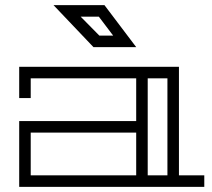

<svg xmlns="http://www.w3.org/2000/svg" viewBox="-20 -730 827 750"><path d="M679 -45H778V0H55V-257H512V-424H100V-347H55V-469H679ZM512 -45V-212H100V-45ZM634 -424H557V-45H634ZM388 -710 512 -546H345L189 -710ZM368 -591H422L366 -665H295Z"/></svg>

Font: Geostar
Style: Regular
Weight: 400
Designer: Joe Prince
Foundry: Joe Prince
Version: Version 1.002